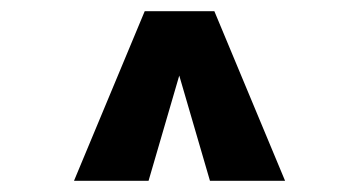

<svg xmlns="http://www.w3.org/2000/svg" viewBox="-20 -597 640 342"><path d="M237.8 -577.1H361.8L487.8 -274.9H354L299.3 -462.4L244.6 -274.9H111.8Z"/></svg>

Font: Nobile-bold
Style: Bold
Weight: 700
Version: Version 1.000;PS 001.000;hotconv 1.0.38